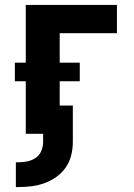

<svg xmlns="http://www.w3.org/2000/svg" viewBox="-20 -540 540 775"><path d="M44 215V115H56Q74 115 92 111Q110 107 125 96.5Q140 86 147 68.5Q154 51 154 33V0H84V-212H40V-287H84V-520H452V-406H221V-287H302V-212H221V-114H274V33Q274 60 267.5 86.5Q261 113 246 135Q231 157 209 173Q187 189 161.5 198.5Q136 208 109.5 211.5Q83 215 56 215Z"/></svg>

Font: Iosevka Curly Heavy
Style: Regular
Weight: 900
Monospace: yes
Designer: Belleve Invis
Foundry: Belleve Invis
Version: Version 22.1.2; ttfautohint (v1.8.4)